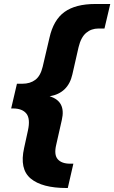

<svg xmlns="http://www.w3.org/2000/svg" viewBox="-20 -751 573 963"><path d="M314 192Q191 192 134 144.5Q77 97 101 -9L120 -96Q133 -155 112.5 -181Q92 -207 45 -207H36L65 -331H92Q131 -331 157 -350.5Q183 -370 194 -416L228 -561Q248 -651 303.5 -691Q359 -731 458 -731H533L504 -608H474Q438 -608 412 -586Q386 -564 374 -514L343 -378Q322 -284 229 -268Q312 -243 290 -149L262 -25Q250 25 269.5 47.5Q289 70 332 70H348L320 192Z"/></svg>

Font: Work Sans ExtraBold
Style: Italic
Weight: 800
Italic angle: -13°
Designer: Wei Huang
Foundry: Wei Huang
Version: Version 2.012; ttfautohint (v1.8.3)